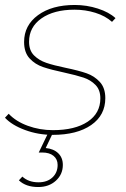

<svg xmlns="http://www.w3.org/2000/svg" viewBox="-23 -540 506 773"><path d="M-3 -66 12 -82Q41 -51 89 -33.5Q137 -16 190 -16Q279 -16 330 -50Q381 -84 381 -144Q381 -178 361.5 -198Q342 -218 313.5 -227.5Q285 -237 235 -248Q183 -259 150.5 -270Q118 -281 96 -305Q74 -329 74 -371Q74 -438 130 -479Q186 -520 278 -520Q326 -520 371 -505.5Q416 -491 442 -467L428 -452Q401 -476 361 -488.5Q321 -501 277 -501Q194 -501 144 -466Q94 -431 94 -372Q94 -337 114 -317Q134 -297 163.5 -287Q193 -277 241 -267Q294 -256 325.5 -245Q357 -234 379 -210Q401 -186 401 -145Q401 -76 344 -36.5Q287 3 189 3Q131 3 78 -16.5Q25 -36 -3 -66ZM53 186 67 171Q92 194 132 194Q167 194 188 174.5Q209 155 209 124Q209 101 192.5 87.5Q176 74 147 74H133L171 -5H190L161 56Q193 59 211.5 77Q230 95 230 124Q230 162 202 187.5Q174 213 131 213Q81 213 53 186Z"/></svg>

Font: Montserrat Alternates Thin
Style: Italic
Weight: 250
Italic angle: -11.3°
Designer: Julieta Ulanovsky
Foundry: Julieta Ulanovsky
Version: Version 7.200